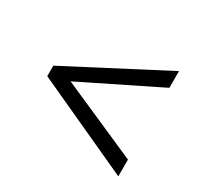

<svg xmlns="http://www.w3.org/2000/svg" viewBox="-110 -710 813 776"><g transform="rotate(30 296.0 -322.5)"><path d="M70 -284V-333L521 -568V-490L162 -313L521 -155V-77Z"/></g></svg>

Font: umalayalam85
Style: Book
Weight: 400
Designer: Jelle Bosma - Monotype Design Team
Foundry: Monotype Imaging Inc.
Version: Version 2.003